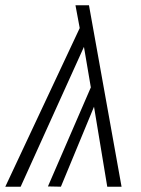

<svg xmlns="http://www.w3.org/2000/svg" viewBox="-40 -705 533 725"><path d="M419 0H365L315 -302L190 0L141 -1L303 -375L277 -528L38 0H-20L261 -599L245 -685H296Z"/></svg>

Font: Fira Sans Extra Condensed Light
Style: Italic
Weight: 300
Width: 3
Italic angle: -8°
Designer: Carrois Corporate & Edenspiekermann AG
Foundry: Carrois Corporate GbR & Edenspiekermann AG
Version: Version 4.203